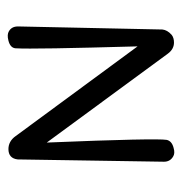

<svg xmlns="http://www.w3.org/2000/svg" viewBox="-7 -466 475 501"><g transform="rotate(-90 230.5 -215.5)"><path d="M412 -406C412 -417 408 -425 399 -430C394 -433 386 -434 375 -431C363 -428 356 -422 355 -413C353 -380 355 -274 360 -94L126 -412C117 -425 105 -431 92 -431C76 -431 67 -423 65 -407L59 -25C59 -14 64 -6 73 -1C78 2 85 3 95 0C107 -3 114 -9 116 -18C119 -35 117 -139 109 -331L341 -15C349 -4 359 1 370 1C378 1 385 -1 390 -5C399 -13 403 -21 404 -29L412 -406Z"/></g></svg>

Font: GFS Decker
Style: Normal
Weight: 400
Foundry: George D. Matthiopoulos
Version: Version 1.000